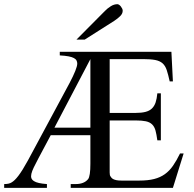

<svg xmlns="http://www.w3.org/2000/svg" viewBox="-32 -914 942 934"><path d="M809.1 0H312V-18.6H335.9Q377 -18.6 396.5 -42.5Q407.7 -56.6 407.7 -117.7V-256.3H214.8L154.3 -142.6Q140.6 -117.2 132.1 -99.1Q123.5 -81.1 120.6 -68.4Q117.7 -55.7 120.8 -47.1Q124 -38.6 133.8 -32.7Q149.4 -22 196.3 -18.6V0H-11.7V-18.6Q-0.5 -18.6 8.8 -20.5Q18.1 -22.5 24.9 -26.9Q32.2 -31.2 40 -38.8Q47.9 -46.4 57.4 -58.8Q66.9 -71.3 78.4 -89.6Q89.8 -107.9 104 -133.8L306.2 -509.8Q324.7 -544.9 334.2 -568.8Q343.8 -592.8 343.8 -604.5Q343.8 -612.8 340.3 -619.6Q336.9 -626.5 327.4 -631.6Q317.9 -636.7 301.3 -639.9Q284.7 -643.1 258.8 -644.5V-662.1H801.8L809.1 -518.1H793.5Q786.1 -551.8 779.1 -573Q772 -594.2 758.8 -606Q745.6 -617.7 723.4 -622.1Q701.2 -626.5 664.1 -626.5H501.5V-364.7H627.4Q655.8 -364.7 675.3 -369.6Q694.8 -374.5 706.8 -386Q718.8 -397.5 724.9 -415.5Q731 -433.6 733.4 -460H750.5V-231.4H733.4Q729.5 -260.3 724.4 -279.1Q719.2 -297.9 708 -308.8Q696.8 -319.8 677.7 -324Q658.7 -328.1 627.4 -328.1H501.5V-74.7Q501.5 -61 505.4 -56.2Q507.3 -52.7 510.5 -49.1Q513.7 -45.4 519.3 -42.5Q524.9 -39.6 534.2 -37.6Q543.5 -35.6 558.1 -35.6H646.5Q688 -35.6 717.8 -43.2Q747.6 -50.8 769.8 -66.7Q792 -82.5 809.3 -107.4Q826.7 -132.3 843.8 -167.5H861.3ZM407.7 -626.5 232.9 -293H407.7ZM564.9 -861.8Q564.9 -847.7 552.5 -835.4Q540 -823.2 524.4 -813L379.9 -721.2H339.8L478.5 -860.8Q491.2 -874 507.1 -883.8Q522.9 -893.6 539.1 -893.6Q543 -893.6 547.4 -890.6Q551.8 -887.7 555.7 -882.8Q559.6 -877.9 562.3 -872.3Q564.9 -866.7 564.9 -861.8Z"/></svg>

Font: Doulos SIL Viet
Style: Regular
Weight: 400
Designer: Walt Agee, Victor Gaultney, Peter Martin, Debbi Hosken, Becca Hirsbrunner
Foundry: SIL International
Version: Version 5.000